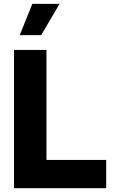

<svg xmlns="http://www.w3.org/2000/svg" viewBox="-20 -997 598 1017"><path d="M542.5 0H54.2V-732.4H226.1V-149.9H542.5ZM198.2 -811H84.5L151.4 -976.6H295.4Z"/></svg>

Font: Kumbh Sans ExtraBold
Style: Regular
Weight: 800
Version: Version 1.005